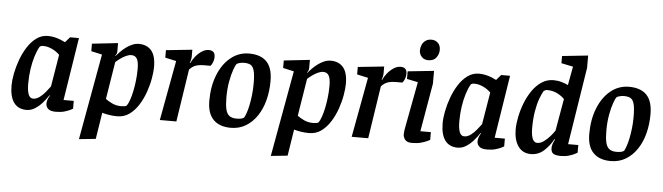

<svg xmlns="http://www.w3.org/2000/svg" viewBox="-52 -935 4596 1331"><g transform="rotate(5 2245.5 -269.0)"><path d="M148 11Q90 11 60 -29.5Q30 -70 30 -150Q30 -185 39 -232Q48 -279 66 -328.5Q84 -378 110.5 -419.5Q137 -461 172.5 -487Q208 -513 252 -513Q276 -513 299.5 -507.5Q323 -502 342 -494Q361 -486 373 -480L405 -517H467L398 -80H469V-26Q467 -24 452 -16.5Q437 -9 412 -1.5Q387 6 351 6Q314 6 298 -8.5Q282 -23 282 -45Q282 -59 287 -73Q292 -87 301 -102L298 -104Q280 -76 256.5 -49.5Q233 -23 205.5 -6Q178 11 148 11ZM187 -71Q209 -71 230.5 -86.5Q252 -102 270.5 -124.5Q289 -147 303 -166L340 -389Q319 -411 287.5 -426Q256 -441 225 -441Q215 -441 210 -439Q205 -437 201 -434Q184 -405 171 -363Q158 -321 151 -272.5Q144 -224 144 -171Q144 -124 154 -97.5Q164 -71 187 -71Z M528 181 636 -417 560 -434V-486L740 -506V-451Q740 -441 737.5 -433Q735 -425 728 -418L730 -415Q741 -428 757.5 -445Q774 -462 794.5 -477.5Q815 -493 838 -503Q861 -513 885 -513Q941 -513 972 -476.5Q1003 -440 1003 -363Q1003 -330 995 -283.5Q987 -237 970 -188Q953 -139 926 -96Q899 -53 862.5 -26.5Q826 0 778 0Q748 0 721 -4.5Q694 -9 673 -15L644 169ZM801 -72Q812 -72 823 -74Q834 -76 838 -80Q848 -94 857.5 -121Q867 -148 874.5 -183.5Q882 -219 886.5 -259.5Q891 -300 891 -340Q891 -389 878.5 -410Q866 -431 840 -431Q822 -431 802 -421.5Q782 -412 764 -399Q746 -386 732 -373L690 -113Q708 -99 736.5 -85.5Q765 -72 801 -72Z M1075 0 1152 -417 1075 -434V-486L1257 -505V-457Q1257 -447 1254 -434Q1251 -421 1247 -412H1251Q1260 -433 1278.5 -456.5Q1297 -480 1321.5 -496.5Q1346 -513 1371 -513Q1393 -513 1404 -502Q1415 -491 1415 -468Q1415 -449 1408 -431.5Q1401 -414 1392 -405H1348Q1317 -405 1298 -399.5Q1279 -394 1267 -385Q1255 -376 1246 -366L1190 0Z M1569 11Q1490 11 1447.5 -32.5Q1405 -76 1405 -163Q1405 -264 1436.5 -343Q1468 -422 1524 -467.5Q1580 -513 1652 -513Q1733 -513 1774.5 -470Q1816 -427 1816 -336Q1816 -266 1800 -203.5Q1784 -141 1752 -93Q1720 -45 1674 -17Q1628 11 1569 11ZM1603 -56Q1620 -56 1633.5 -58.5Q1647 -61 1656 -68Q1663 -80 1671 -103Q1679 -126 1685.5 -157.5Q1692 -189 1696.5 -227.5Q1701 -266 1701 -310Q1701 -368 1693 -397.5Q1685 -427 1668 -436.5Q1651 -446 1622 -446Q1608 -446 1592 -442Q1576 -438 1570 -432Q1564 -425 1552 -392.5Q1540 -360 1530.5 -309Q1521 -258 1521 -195Q1521 -146 1528 -115Q1535 -84 1553 -70Q1571 -56 1603 -56Z M1863 181 1971 -417 1895 -434V-486L2075 -506V-451Q2075 -441 2072.5 -433Q2070 -425 2063 -418L2065 -415Q2076 -428 2092.5 -445Q2109 -462 2129.5 -477.5Q2150 -493 2173 -503Q2196 -513 2220 -513Q2276 -513 2307 -476.5Q2338 -440 2338 -363Q2338 -330 2330 -283.5Q2322 -237 2305 -188Q2288 -139 2261 -96Q2234 -53 2197.5 -26.5Q2161 0 2113 0Q2083 0 2056 -4.5Q2029 -9 2008 -15L1979 169ZM2136 -72Q2147 -72 2158 -74Q2169 -76 2173 -80Q2183 -94 2192.5 -121Q2202 -148 2209.5 -183.5Q2217 -219 2221.5 -259.5Q2226 -300 2226 -340Q2226 -389 2213.5 -410Q2201 -431 2175 -431Q2157 -431 2137 -421.5Q2117 -412 2099 -399Q2081 -386 2067 -373L2025 -113Q2043 -99 2071.5 -85.5Q2100 -72 2136 -72Z M2410 0 2487 -417 2410 -434V-486L2592 -505V-457Q2592 -447 2589 -434Q2586 -421 2582 -412H2586Q2595 -433 2613.5 -456.5Q2632 -480 2656.5 -496.5Q2681 -513 2706 -513Q2728 -513 2739 -502Q2750 -491 2750 -468Q2750 -449 2743 -431.5Q2736 -414 2727 -405H2683Q2652 -405 2633 -399.5Q2614 -394 2602 -385Q2590 -376 2581 -366L2525 0Z M2830 6Q2796 6 2782 -11Q2768 -28 2768 -50Q2768 -61 2770 -75Q2772 -89 2774 -98L2834 -417L2757 -433V-486L2939 -505V-416L2881 -80H2954V-26Q2951 -24 2935 -16.5Q2919 -9 2892.5 -1.5Q2866 6 2830 6ZM2892 -575Q2864 -575 2846.5 -593.5Q2829 -612 2829 -639Q2829 -658 2837 -676.5Q2845 -695 2861.5 -707Q2878 -719 2903 -719Q2930 -719 2948 -701.5Q2966 -684 2966 -653Q2966 -624 2948 -599.5Q2930 -575 2892 -575Z M3148 11Q3090 11 3060 -29.5Q3030 -70 3030 -150Q3030 -185 3039 -232Q3048 -279 3066 -328.5Q3084 -378 3110.5 -419.5Q3137 -461 3172.5 -487Q3208 -513 3252 -513Q3276 -513 3299.5 -507.5Q3323 -502 3342 -494Q3361 -486 3373 -480L3405 -517H3467L3398 -80H3469V-26Q3467 -24 3452 -16.5Q3437 -9 3412 -1.5Q3387 6 3351 6Q3314 6 3298 -8.5Q3282 -23 3282 -45Q3282 -59 3287 -73Q3292 -87 3301 -102L3298 -104Q3280 -76 3256.5 -49.5Q3233 -23 3205.5 -6Q3178 11 3148 11ZM3187 -71Q3209 -71 3230.5 -86.5Q3252 -102 3270.5 -124.5Q3289 -147 3303 -166L3340 -389Q3319 -411 3287.5 -426Q3256 -441 3225 -441Q3215 -441 3210 -439Q3205 -437 3201 -434Q3184 -405 3171 -363Q3158 -321 3151 -272.5Q3144 -224 3144 -171Q3144 -124 3154 -97.5Q3164 -71 3187 -71Z M3657 11Q3600 11 3569 -33Q3538 -77 3538 -150Q3538 -188 3547.5 -236Q3557 -284 3575.5 -332.5Q3594 -381 3622 -422Q3650 -463 3687 -488Q3724 -513 3770 -513Q3800 -513 3827 -505Q3854 -497 3872 -488L3896 -618L3814 -635V-685L3994 -704V-618L3909 -80H3980V-27Q3978 -25 3962.5 -17Q3947 -9 3922 -1.5Q3897 6 3867 6Q3829 6 3813 -4.5Q3797 -15 3797 -44Q3797 -57 3801.5 -71Q3806 -85 3816 -104L3812 -106Q3787 -60 3748.5 -24.5Q3710 11 3657 11ZM3695 -70Q3718 -70 3740.5 -86.5Q3763 -103 3782.5 -125Q3802 -147 3814 -166L3853 -389Q3829 -413 3798.5 -427Q3768 -441 3733 -441Q3724 -441 3718 -438Q3712 -435 3708 -432Q3696 -412 3682.5 -376Q3669 -340 3660 -287.5Q3651 -235 3651 -168Q3651 -138 3655.5 -116Q3660 -94 3670 -82Q3680 -70 3695 -70Z M4213 11Q4134 11 4091.5 -32.5Q4049 -76 4049 -163Q4049 -264 4080.5 -343Q4112 -422 4168 -467.5Q4224 -513 4296 -513Q4377 -513 4418.5 -470Q4460 -427 4460 -336Q4460 -266 4444 -203.5Q4428 -141 4396 -93Q4364 -45 4318 -17Q4272 11 4213 11ZM4247 -56Q4264 -56 4277.5 -58.5Q4291 -61 4300 -68Q4307 -80 4315 -103Q4323 -126 4329.5 -157.5Q4336 -189 4340.5 -227.5Q4345 -266 4345 -310Q4345 -368 4337 -397.5Q4329 -427 4312 -436.5Q4295 -446 4266 -446Q4252 -446 4236 -442Q4220 -438 4214 -432Q4208 -425 4196 -392.5Q4184 -360 4174.5 -309Q4165 -258 4165 -195Q4165 -146 4172 -115Q4179 -84 4197 -70Q4215 -56 4247 -56Z"/></g></svg>

Font: Faustina SemiBold
Style: Italic
Weight: 600
Italic angle: -8°
Designer: Alfonso Garcia
Foundry: http://www.omnibus-type.com
Version: Version 1.200